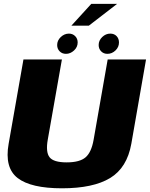

<svg xmlns="http://www.w3.org/2000/svg" viewBox="-20 -988 789 1011"><path d="M306.5 3.5Q470.5 3.5 559.8 -50.5Q649 -104.5 671.5 -231L749 -675H547L473 -252.5Q461.5 -186.5 430.8 -159.8Q400 -133 331 -133Q262 -133 241 -160Q220 -187 231.5 -252.5L306 -675H103.5L25.5 -231Q3 -104.5 73 -50.5Q143 3.5 306.5 3.5ZM327.5 -704.5Q350.5 -704.5 369.8 -722.2Q389 -740 389 -764.5Q389 -784.5 375.8 -797.8Q362.5 -811 343 -811Q319 -811 300 -793Q281 -775 281 -751Q281 -731 294 -717.8Q307 -704.5 327.5 -704.5ZM545.5 -704.5Q569.5 -704.5 588 -722.2Q606.5 -740 606.5 -764.5Q606.5 -784.5 594 -797.8Q581.5 -811 560.5 -811Q537 -811 518.2 -793Q499.5 -775 499.5 -751Q499.5 -731 512.5 -717.8Q525.5 -704.5 545.5 -704.5ZM356 -853H448L596.5 -967.5H460.5Z"/></svg>

Font: Anybody Thin ExtraBold
Style: Italic
Weight: 800
Italic angle: -10°
Version: Version 1.113;gftools[0.9.25]